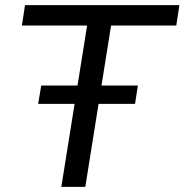

<svg xmlns="http://www.w3.org/2000/svg" viewBox="-20 -725 716 745"><path d="M218 0 318 -626H65L77 -705H676L664 -626H411L311 0ZM128 -322 140 -393H515L504 -322Z"/></svg>

Font: Nunito Sans 12pt ExtraLight 12pt Medium
Style: Italic
Weight: 500
Italic angle: -9°
Version: Version 3.101;gftools[0.9.27]